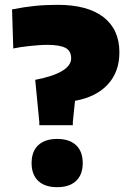

<svg xmlns="http://www.w3.org/2000/svg" viewBox="-20 -766 540 796"><path d="M143 -260 126 -435Q199 -449 237 -471.5Q275 -494 275 -524Q275 -556 250.5 -568Q226 -580 176 -580Q158 -580 138.5 -578.5Q119 -577 100.5 -575Q82 -573 65 -570.5Q48 -568 35 -565L30 -727Q80 -737 124.5 -741.5Q169 -746 219 -746Q343 -746 409 -695Q475 -644 475 -549Q475 -468 427 -416Q379 -364 291 -348L282 -261V-247H143ZM217 10Q166 10 138.5 -16Q111 -42 111 -90Q111 -138 138.5 -164Q166 -190 217 -190Q268 -190 295.5 -164Q323 -138 323 -90Q323 -42 295.5 -16Q268 10 217 10Z"/></svg>

Font: Encode Sans Normal
Style: Black
Weight: 900
Designer: Pablo Impallari, Andres Torresi
Foundry: Pablo Impallari, Andres Torresi
Version: Version 1.000; ttfautohint (v1.00) -l 8 -r 50 -G 200 -x 14 -